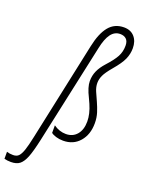

<svg xmlns="http://www.w3.org/2000/svg" viewBox="-289 -847 869 1168"><g transform="rotate(20 145.0 -262.5)"><path d="M304.2 -765.1Q347.7 -765.1 372.3 -737.1Q397 -709 397 -663.1Q397 -626.5 381.8 -592Q366.7 -557.6 323.2 -506.8Q288.6 -465.8 277.3 -440.9Q266.1 -416 266.1 -392.1Q266.1 -365.7 277.8 -338.9Q289.6 -312 303.2 -282.2Q315.9 -254.4 325.9 -223.4Q335.9 -192.4 335.9 -155.8Q335.9 -82.5 295.9 -36.4Q255.9 9.8 189.9 9.8Q165 9.8 144 3.4Q123 -2.9 111.8 -12.2V-61Q149.4 -34.2 191.9 -34.2Q236.3 -34.2 262.7 -65.4Q289.1 -96.7 289.1 -149.9Q289.1 -198.7 264.2 -255.9L249 -289.1Q219.2 -348.1 219.2 -387.2Q219.2 -422.4 232.7 -452.9Q246.1 -483.4 274.9 -515.1Q315.9 -560.1 333 -591.8Q350.1 -623.5 350.1 -663.1Q350.1 -691.9 335.4 -705.6Q320.8 -719.2 295.9 -719.2Q260.3 -719.2 236.8 -688Q213.4 -656.7 200.2 -592.8L61 51.8Q43.5 131.8 28.3 169.7Q13.2 207.5 -7.3 223.9Q-27.8 240.2 -64 240.2Q-88.9 240.2 -106.9 234.9V189.9Q-89.4 195.8 -65.9 195.8Q-43 195.8 -30.3 182.9Q-17.6 169.9 -7.1 139.6Q3.4 109.4 16.1 48.8L151.9 -587.9Q170.4 -676.3 207 -720.7Q243.7 -765.1 304.2 -765.1Z"/></g></svg>

Font: TypoPRO Open Sans Condensed
Style: Italic
Weight: 300
Width: 3
Italic angle: -12°
Foundry: Ascender Corporation
Version: Version 1.10